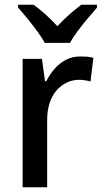

<svg xmlns="http://www.w3.org/2000/svg" viewBox="-20 -786 427 806"><path d="M317 -549Q330 -549 345 -548Q360 -547 372 -543L360 -444Q350 -447 336.5 -449Q323 -451 311 -451Q284 -451 259.5 -439Q235 -427 216.5 -405.5Q198 -384 188 -352.5Q178 -321 178 -282V0H75V-539H156L169 -445H174Q189 -474 210 -498Q231 -522 258 -535.5Q285 -549 317 -549ZM168 -606Q156 -628 136.5 -654.5Q117 -681 95.5 -707.5Q74 -734 56 -754V-766H121Q145 -749 171 -725.5Q197 -702 221 -676Q247 -704 271.5 -725.5Q296 -747 321 -766H387V-754Q370 -735 348 -708.5Q326 -682 306 -655.5Q286 -629 274 -606Z"/></svg>

Font: Noto Sans Hebrew SemiCondensed Medium
Style: Regular
Weight: 500
Width: 4
Designer: Monotype Design Team
Foundry: Monotype Imaging Inc.
Version: Version 2.003